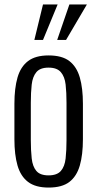

<svg xmlns="http://www.w3.org/2000/svg" viewBox="-20 -837 439 866"><path d="M199 9Q140 9 106.5 -16.5Q73 -42 59 -90.5Q45 -139 45 -209V-369Q45 -439 59 -487.5Q73 -536 106.5 -561.5Q140 -587 199 -587Q260 -587 293 -561.5Q326 -536 340 -487.5Q354 -439 354 -369V-209Q354 -139 340 -90.5Q326 -42 293 -16.5Q260 9 199 9ZM199 -46Q237 -46 254.5 -66Q272 -86 276 -122.5Q280 -159 280 -205V-373Q280 -420 276 -455.5Q272 -491 254.5 -511.5Q237 -532 199 -532Q161 -532 144 -511.5Q127 -491 123 -455.5Q119 -420 119 -373V-205Q119 -159 123 -122.5Q127 -86 144 -66Q161 -46 199 -46ZM238 -657 293 -817H372L278 -657ZM135 -657 174 -817H240L174 -657Z"/></svg>

Font: Oswald Light
Style: Regular
Weight: 300
Designer: Vernon Adams
Foundry: Vernon Adams
Version: Version 4.103;gftools[0.9.33.dev8+g029e19f]